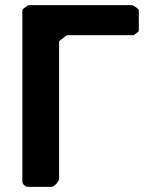

<svg xmlns="http://www.w3.org/2000/svg" viewBox="-20 -727 597 747"><path d="M87 0H180C193 0 210 -23 210 -33V-567C213 -569 236 -587 240 -590H500C501 -591 520 -603 520 -607V-687C520 -692 499 -707 493 -707H93C88 -707 67 -692 67 -687V-20C67 -11 79 0 87 0Z"/></svg>

Font: Asimov Print
Style: C
Weight: 500
Designer: Google
Version: Version 2.000980: 2014